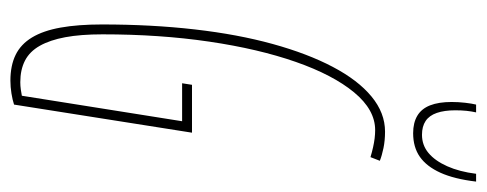

<svg xmlns="http://www.w3.org/2000/svg" viewBox="-303 -622 935 369"><g transform="rotate(90 164.5 -437.5)"><path d="M135 10Q106 10 85.5 0Q65 -10 52 -31.5Q39 -53 33 -86.5Q27 -120 27 -166Q27 -261 36.5 -344Q46 -427 64.5 -494Q83 -561 108.5 -609.5Q134 -658 165.5 -684Q197 -710 233 -710Q250 -710 264.5 -707Q279 -704 289 -700L282 -682Q272 -685 263 -687Q254 -689 246 -690Q238 -691 230 -691Q191 -691 157.5 -650.5Q124 -610 99 -538.5Q74 -467 60 -372Q46 -277 46 -167Q46 -125 51.5 -95.5Q57 -66 68 -46.5Q79 -27 96.5 -18Q114 -9 138 -9Q145 -9 152 -10Q159 -11 164 -12L213 -320H140L143 -339H235L181 3Q172 6 159.5 8Q147 10 135 10ZM236 -764Q216 -764 202.5 -772Q189 -780 182.5 -796.5Q176 -813 176 -838Q176 -851 177.5 -864Q179 -877 181 -885H196Q194 -876 193 -866.5Q192 -857 192 -845Q192 -824 197 -809.5Q202 -795 212.5 -788Q223 -781 239 -781Q259 -781 274 -793.5Q289 -806 299.5 -829.5Q310 -853 314 -885H329Q324 -843 312 -816.5Q300 -790 281.5 -777Q263 -764 236 -764Z"/></g></svg>

Font: Georama
Style: Italic
Weight: 400
Width: 2
Italic angle: -9°
Designer: Jean-Baptiste Levee
Foundry: Production Type
Version: Version 1.000